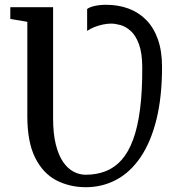

<svg xmlns="http://www.w3.org/2000/svg" viewBox="-20 -773 729 801"><path d="M338 8Q270.5 8 215 -20.8Q159.5 -49.5 126.8 -114.8Q94 -180 94 -288.5V-682L23 -694V-743H201.5V-279.5Q201.5 -215.5 212.8 -170.5Q224 -125.5 243 -97.8Q262 -70 286.5 -57Q311 -44 337.5 -44Q383 -44 420.8 -58.8Q458.5 -73.5 487 -105.5Q515.5 -137.5 535 -189.8Q554.5 -242 564.2 -317Q574 -392 573.5 -493Q573 -553 559.5 -589.2Q546 -625.5 525.2 -644Q504.5 -662.5 482.5 -668.5Q460.5 -674.5 443.5 -674.5Q428 -674.5 409.8 -670.8Q391.5 -667 374.2 -660.2Q357 -653.5 343.5 -644V-735.5Q353 -743 374 -748Q395 -753 423.5 -753Q473 -753 515.5 -737.5Q558 -722 589.5 -690.2Q621 -658.5 638.5 -609.5Q656 -560.5 656 -493.5Q656 -369 632.8 -275Q609.5 -181 567 -118Q524.5 -55 466 -23.5Q407.5 8 338 8Z"/></svg>

Font: Merriweather 24pt
Style: Regular
Weight: 400
Designer: Eben Sorkin
Foundry: Eben Sorkin
Version: Version 2.100